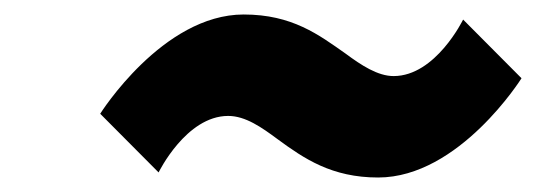

<svg xmlns="http://www.w3.org/2000/svg" viewBox="-20 -548 740 265"><path d="M619.2 -521C619.2 -521 581.3 -443 523.3 -443C501.3 -443 478.6 -458 457 -474C420 -500 383.3 -528 316.3 -528C204.3 -528 118.3 -391 118.3 -391L198.9 -310C198.9 -310 236.9 -388 294.9 -388C318.9 -388 341.4 -372 363 -356C399.8 -329 437.9 -303 501.9 -303C613.9 -303 699.8 -440 699.8 -440Z"/></svg>

Font: Sztylet
Style: BdObl
Weight: 700
Foundry: Cannot Into Space Fonts, PlusOne Fonts
Version: Version 0.12